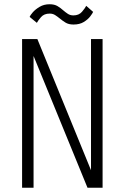

<svg xmlns="http://www.w3.org/2000/svg" viewBox="-20 -884 590 904"><path d="M84 0V-700H156L408.5 -82.5V-700H463V0H392L138 -620.5V0ZM326 -768.5Q303 -768.5 288.2 -777.8Q273.5 -787 261.5 -797Q250.5 -806 239.5 -813Q228.5 -820 214 -820Q187.5 -820 173.2 -803.5Q159 -787 153.5 -776.5L119.5 -804.5Q122 -811.5 134.2 -825.8Q146.5 -840 166.8 -852Q187 -864 213.5 -864Q236.5 -864 251.2 -855Q266 -846 277.5 -835.5Q288.5 -826 299.5 -818.8Q310.5 -811.5 325.5 -811.5Q351.5 -811.5 366 -828.5Q380.5 -845.5 386 -856.5L418.5 -828Q415.5 -821 404.8 -806.8Q394 -792.5 374.5 -780.5Q355 -768.5 326 -768.5Z"/></svg>

Font: Trispace SemiCondensed ExtraLight
Style: Regular
Weight: 200
Width: 4
Designer: Tyler Finck
Foundry: Etcetera Type Company
Version: Version 1.210; ttfautohint (v1.8.3)